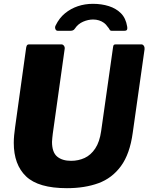

<svg xmlns="http://www.w3.org/2000/svg" viewBox="-20 -974 776 1004"><path d="M674 -279Q659 -169 612.5 -105.5Q566 -42 494.5 -16Q423 10 330 10Q181 10 116.5 -51.5Q52 -113 52 -227Q52 -246 54 -267Q56 -288 59 -309L117 -726Q119 -736 122.5 -739Q126 -742 133 -742H301Q309 -742 314.5 -734.5Q320 -727 318 -717L256 -275Q255 -263 253.5 -252.5Q252 -242 252 -232Q252 -178 278.5 -155.5Q305 -133 352 -133Q390 -133 422.5 -148Q455 -163 478 -197.5Q501 -232 509 -289L571 -726Q572 -736 575 -739Q578 -742 586 -742H719Q727 -742 732 -734.5Q737 -727 736 -717L674 -279ZM282 -813Q273 -813 269.5 -822.5Q266 -832 271 -841Q290 -880 320 -904.5Q350 -929 387 -941.5Q424 -954 466 -954Q511 -954 549 -942Q587 -930 612.5 -904.5Q638 -879 645 -835Q647 -826 644.5 -819.5Q642 -813 630 -813H564Q556 -813 553 -819.5Q550 -826 542 -835Q535 -846 523.5 -854.5Q512 -863 497.5 -867.5Q483 -872 467 -872Q441 -872 414.5 -860.5Q388 -849 372 -825Q367 -817 360.5 -815Q354 -813 349 -813Z"/></svg>

Font: Libre Franklin ExtraBold
Style: Italic
Weight: 800
Italic angle: -8°
Designer: Pablo Impallari, Rodrigo Fuenzalida, Nhung Nguyen
Foundry: Impallari Type
Version: Version 3.000